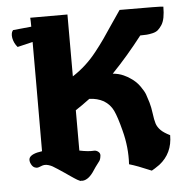

<svg xmlns="http://www.w3.org/2000/svg" viewBox="-48 -656 699 720"><g transform="rotate(-5 301.5 -296.0)"><path d="M496.1 2Q442.4 -21 413.1 -29.3Q417 -92.3 399.9 -157.2Q386.7 -209 375.2 -233.4Q363.8 -257.8 339.8 -272.5Q315.9 -285.6 286.1 -286.6Q253.4 -262.2 231.9 -248.5V-96.7Q265.1 -89.8 285.2 -91.3Q293.9 -92.3 301.8 -86.4Q309.6 -80.6 309.1 -71.8Q308.1 -63 306.6 -58.6Q305.2 -54.2 303.2 -51.3Q301.3 -48.3 294.2 -39.3Q287.1 -30.3 279.8 -19Q258.3 15.1 234.9 17.1Q229.5 16.1 228.5 17.1Q227.5 18.1 222.2 15.4Q216.8 12.7 214.4 11.5Q211.9 10.3 203.9 4.9Q195.8 -0.5 189.7 -4.6Q183.6 -8.8 170.9 -17.6Q158.2 -26.4 146 -34.2Q132.3 -43 127 -46.1Q121.6 -49.3 112.5 -52.2Q103.5 -55.2 95.2 -54.2Q89.8 -53.7 79.6 -49.3Q69.3 -44.9 63 -47.4Q52.7 -49.3 46.4 -62.3Q40 -75.2 43.9 -85Q51.8 -101.1 92.3 -106.4Q92.3 -126.5 92.5 -213.1Q92.8 -299.8 92.8 -368.4Q92.8 -437 92.8 -517.6L35.2 -503.9Q22 -519 18.1 -539.1Q16.6 -548.8 17.8 -555.4Q19 -562 21.5 -565.4L23.9 -568.4L92.8 -575.2Q92.8 -600.1 91.8 -608.9H231.9V-376Q258.3 -393.1 281 -413.8Q303.7 -434.6 323.7 -460Q343.8 -485.4 358.2 -506.1Q372.6 -526.9 393.6 -558.3Q414.6 -589.8 428.2 -608.9Q592.8 -608.9 592.8 -606.9Q592.8 -583.5 589.4 -565.9Q585.9 -548.3 578.6 -537.6Q571.3 -526.9 564 -520.5Q556.6 -514.2 543.9 -511.2Q531.2 -508.3 522 -507.6Q512.7 -506.8 497.1 -506.8Q439.9 -433.1 381.8 -373Q404.3 -371.1 422.4 -362.8Q440.4 -354.5 448.2 -348.1Q467.8 -335.4 481.4 -316.2Q495.1 -296.9 499.5 -284.7Q503.9 -272.5 509.8 -252.9Q515.1 -234.4 518.1 -210.9Q521 -187.5 525.4 -173.3Q529.8 -159.2 542 -147Q552.7 -136.2 576.2 -124.5Q576.2 -56.2 525.9 -17.1Q504.9 -2.4 496.1 2Z"/></g></svg>

Font: KJV1611
Style: Regular
Weight: 400
Version: Version 3.6.1